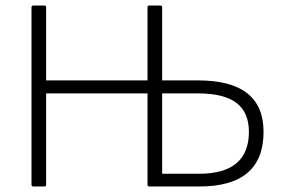

<svg xmlns="http://www.w3.org/2000/svg" viewBox="-20 -675 1026 695"><path d="M101 0Q94 0 94 -7V-648Q94 -655 101 -655H141Q147 -655 147 -648V-384H514V-648Q514 -655 520 -655H560Q567 -655 567 -648V-384H697Q934 -384 934 -198Q934 0 702 0H520Q514 0 514 -7V-337H147V-7Q147 0 141 0ZM567 -46H700Q881 -46 881 -198Q881 -268 836 -302.5Q791 -337 695 -337H567Z"/></svg>

Font: Sofia Sans Light
Style: Regular
Weight: 300
Designer: Botio Nikoltchev, Ani Petrova
Foundry: lettersoup
Version: Version 4.100; ttfautohint (v1.8.3)